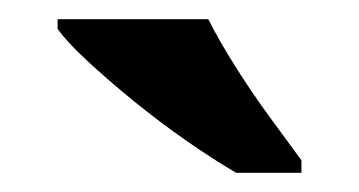

<svg xmlns="http://www.w3.org/2000/svg" viewBox="-20 -786 374 200"><path d="M226 -606Q202 -620 174 -639.5Q146 -659 119 -681Q92 -703 70.5 -723Q49 -743 40 -756V-766H197Q208 -744 225 -717Q242 -690 261 -664Q280 -638 294 -619V-606Z"/></svg>

Font: Noto Serif Kannada
Style: Bold
Weight: 700
Version: Version 2.003